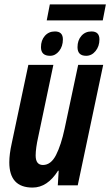

<svg xmlns="http://www.w3.org/2000/svg" viewBox="-20 -837 498 867"><path d="M444 -745 458 -817H205L191 -745ZM429 -659Q429 -695 393 -695Q365 -695 347.5 -675Q330 -655 330 -624Q330 -585 369 -585Q394 -585 411.5 -606.5Q429 -628 429 -659ZM264 -659Q264 -695 228 -695Q200 -695 182.5 -675Q165 -655 165 -624Q165 -585 206 -585Q230 -585 247 -606.5Q264 -628 264 -659ZM242 -66H245L241 0H331L446 -544H333L272 -257Q256 -182 233 -137Q210 -92 174 -92Q141 -92 141 -135Q141 -151 144 -172.5Q147 -194 152 -216L221 -544H108L33 -190Q22 -141 22 -104Q22 10 127 10Q194 10 242 -66Z"/></svg>

Font: Noto Sans Display Condensed
Style: Bold Italic
Weight: 700
Width: 3
Designer: Monotype Design team
Foundry: Monotype Imaging Inc.
Version: 1.000